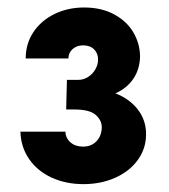

<svg xmlns="http://www.w3.org/2000/svg" viewBox="-20 -916 439 500"><path d="M33.2 -573.2H150.4Q150.9 -556.2 163.6 -545.2Q176.3 -534.2 196.3 -534.2Q217.8 -534.2 231.2 -548.1Q244.6 -562 245.1 -585Q244.6 -603.5 228.8 -617.2Q212.9 -630.9 172.9 -630.9H152.3L154.3 -708H183.6Q198.2 -708 210.2 -716.1Q222.2 -724.1 228.8 -736.3Q235.4 -748.5 235.4 -760.7Q235.4 -777.3 224.9 -787.6Q214.4 -797.9 196.3 -797.9Q180.2 -797.9 169.2 -788.3Q158.2 -778.8 158.2 -763.7H46.9Q46.9 -802.2 67.1 -832.5Q87.4 -862.8 122.1 -879.6Q156.7 -896.5 199.2 -896.5Q243.7 -896.5 276.6 -878.9Q309.6 -861.3 326.9 -832.3Q344.2 -803.2 344.7 -769.5Q344.2 -736.3 327.6 -711.4Q311 -686.5 280.8 -672.9Q317.9 -658.2 339.1 -630.6Q360.4 -603 360.4 -566.4Q360.4 -529.3 338.9 -499.5Q317.4 -469.7 280 -453.1Q242.7 -436.5 197.3 -436.5Q151.4 -436.5 114.3 -453.6Q77.1 -470.7 55.7 -502Q34.2 -533.2 33.2 -573.2Z"/></svg>

Font: Reddit Sans Vanilla ExtraBold
Style: Regular
Weight: 800
Designer: Stephen Hutchings
Foundry: Reddit
Version: Version 1.013